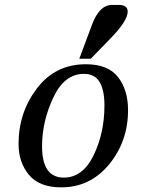

<svg xmlns="http://www.w3.org/2000/svg" viewBox="-20 -767 606 798"><path d="M234.9 11.7Q143.1 11.7 100.1 -40.5Q57.1 -92.8 57.1 -168.9Q57.1 -299.3 133.5 -399.7Q210 -500 336.9 -500Q429.2 -500 470.7 -446.5Q512.2 -393.1 512.2 -309.1Q512.2 -179.7 433.6 -84Q355 11.7 234.9 11.7ZM245.1 -28.8Q323.7 -28.8 368.9 -121.3Q414.1 -213.9 414.1 -329.1Q414.1 -392.6 393.8 -426.3Q373.5 -460 328.6 -460Q247.6 -460 201.2 -360.8Q154.8 -261.7 154.8 -159.2Q154.8 -28.8 245.1 -28.8ZM357.4 -522.9H309.6L362.3 -664.1Q392.6 -746.6 446.3 -746.6H473.6Q510.7 -746.6 510.7 -718.8Q510.7 -680.7 439.9 -607.9Z"/></svg>

Font: Munson
Style: Italic
Weight: 400
Italic angle: -12°
Designer: Paul James MIller
Foundry: High-Logic / Made with FontCreator
Version: Version 2.10;May 5, 2019;FontCreator 11.5.0.2430 64-bit